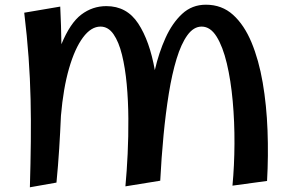

<svg xmlns="http://www.w3.org/2000/svg" viewBox="-20 -786 1242 816"><path d="M107 10Q110 -92 111 -184Q112 -276 110 -364Q108 -452 101.5 -542Q95 -632 83 -732L236 -758Q240 -676 241 -598Q278 -688 325.5 -724Q373 -760 432 -760Q519 -760 567.5 -686Q616 -612 638 -488Q655 -562 683.5 -625Q712 -688 754 -727Q796 -766 855 -766Q923 -766 970.5 -723Q1018 -680 1049 -605.5Q1080 -531 1096.5 -435Q1113 -339 1117 -231.5Q1121 -124 1115 -17L968 3Q976 -82 976.5 -175Q977 -268 969 -356.5Q961 -445 944 -516.5Q927 -588 900.5 -630.5Q874 -673 837 -673Q803 -673 776.5 -636.5Q750 -600 730.5 -536Q711 -472 697.5 -388.5Q684 -305 675 -210.5Q666 -116 661 -18L513 6Q519 -58 522.5 -132Q526 -206 525.5 -282.5Q525 -359 518.5 -428.5Q512 -498 498.5 -553Q485 -608 462.5 -640.5Q440 -673 407 -673Q367 -673 332.5 -626.5Q298 -580 273.5 -495.5Q249 -411 239 -294Q236 -224 231.5 -153Q227 -82 220 -10Z"/></svg>

Font: Marhey
Style: Regular
Weight: 400
Designer: Nur Syamsi & Bustanul Arifin
Foundry: Namelatype
Version: Version 1.000; ttfautohint (v1.8.4.7-5d5b)